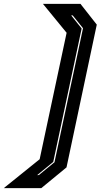

<svg xmlns="http://www.w3.org/2000/svg" viewBox="-100 -770 520 990"><path d="M113 200H-80.5L104.5 51L243.5 -601L121.5 -750H315L399 -643L243 93ZM100.5 132.5 181 66.5 328 -624.5 275 -690.5H267L321 -623L174.5 65L91.5 133Z"/></svg>

Font: Tourney ExtraBold
Style: Italic
Weight: 800
Italic angle: -12°
Version: Version 1.015